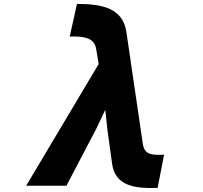

<svg xmlns="http://www.w3.org/2000/svg" viewBox="-20 -887 1040 983"><path d="M787 75 820 -95C753 -92 719 -96 711 -152L627 -724C609 -843 508 -867 374 -867L337 -700C398 -701 458 -699 471 -643C474 -631 483 -572 485 -559L114 64H320L472 -226L519 -325C521 -305 530 -222 530 -222L554 -48C570 67 674 79 787 75Z"/></svg>

Font: LINE Seed JP_OTF ExtraBold
Style: Regular
Weight: 800
Designer: LY Corporation & Fontrix & Fontworks
Version: Version 1.013